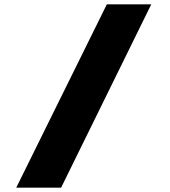

<svg xmlns="http://www.w3.org/2000/svg" viewBox="-20 -720 786 886"><path d="M55 146 473 -700H678L262 146Z"/></svg>

Font: Lexend Giga ExtraBold
Style: Regular
Weight: 800
Designer: Bonnie Shaver-Troup, Thomas Jockin
Foundry: Lexend
Version: Version 1.007